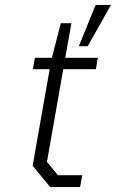

<svg xmlns="http://www.w3.org/2000/svg" viewBox="-20 -757 469 777"><path d="M299 -570 367 -737H429L335 -570ZM183 0 112 -86 181 -477H113L121 -523H190L226 -663H269L244 -523H376L368 -477H236L170 -102L214 -48H313L304 0Z"/></svg>

Font: Tomorrow Light
Style: Italic
Weight: 300
Italic angle: -10°
Designer: Tony de Marco, Monica Rizzolli
Foundry: Just in Type
Version: Version 2.002